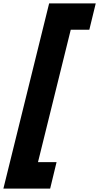

<svg xmlns="http://www.w3.org/2000/svg" viewBox="-77 -927 587 1137"><path d="M220 190H-57L214 -907H490L452 -751H342L148 33H258Z"/></svg>

Font: TypoPRO Sinkin Sans
Style: 800 Black Italic
Weight: 900
Italic angle: -112°
Designer: Keith Bates
Foundry: K-Type
Version: Sinkin Sans (version 1.0)  by Keith Bates   •   © 2014   www